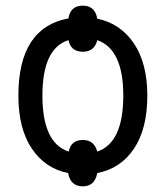

<svg xmlns="http://www.w3.org/2000/svg" viewBox="-20 -607 587 679"><path d="M324 -541Q316 -587 273 -587Q229 -587 222 -542Q45 -509 45 -269Q45 -152 92.5 -81.5Q140 -11 221 5Q229 52 273 52Q315 52 324 5Q407 -11 454 -81.5Q501 -152 501 -269Q501 -383 453.5 -453.5Q406 -524 324 -541ZM324 -71Q313 -112 273 -112Q231 -112 223 -71Q130 -101 130 -269Q130 -436 222 -465Q231 -424 273 -424Q314 -424 324 -465Q416 -433 416 -269Q416 -102 324 -71Z"/></svg>

Font: Noto Sans Display SemiCondensed
Style: Regular
Weight: 400
Width: 4
Designer: Monotype Design team
Foundry: Monotype Imaging Inc.
Version: 1.000